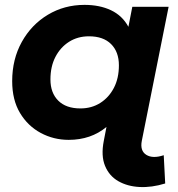

<svg xmlns="http://www.w3.org/2000/svg" viewBox="-20 -566 731 788"><path d="M262 8Q200 8 147 -20.5Q94 -49 62 -102.5Q30 -156 30 -233Q30 -323 69.5 -394Q109 -465 176.5 -505.5Q244 -546 327 -546Q389 -546 435.5 -524Q482 -502 507 -456L523 -538H672L562 12Q554 53 580.5 69.5Q607 86 652 71L658 187Q603 204 553 201.5Q503 199 465.5 177.5Q428 156 411 114.5Q394 73 406 12L417 -45Q353 8 262 8ZM310 -121Q356 -121 391.5 -143.5Q427 -166 447.5 -205.5Q468 -245 468 -298Q468 -353 436 -385Q404 -417 345 -417Q299 -417 263.5 -394.5Q228 -372 207.5 -332.5Q187 -293 187 -240Q187 -185 219 -153Q251 -121 310 -121Z"/></svg>

Font: Montserrat
Style: Bold Italic
Weight: 700
Italic angle: -11.3°
Designer: Julieta Ulanovsky
Foundry: Julieta Ulanovsky
Version: Version 9.000; ttfautohint (v1.8.4.7-5d5b)